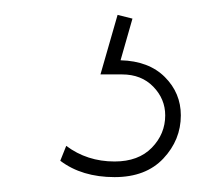

<svg xmlns="http://www.w3.org/2000/svg" viewBox="-20 -25 294 258"><path d="M138 -5 158 0 142 56Q180 57 201.5 78.5Q223 100 223 130Q223 163 199.5 188Q176 213 134 213Q90 213 61 191L69 171Q97 192 134 192Q166 192 184 173.5Q202 155 202 130Q202 108 186 91.5Q170 75 144 75H115Z"/></svg>

Font: Montserrat arm Thin
Style: Regular
Weight: 250
Designer: Julieta Ulanovsky
Foundry: Julieta Ulanovsky
Version: Version 6.000;PS 006.000;hotconv 1.0.88;makeotf.lib2.5.64775